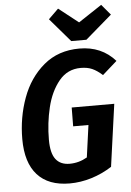

<svg xmlns="http://www.w3.org/2000/svg" viewBox="-62 -977 707 1038"><g transform="rotate(-5 291.5 -458.5)"><path d="M583 -623 504 -553Q475 -579 449 -590.5Q423 -602 387 -602Q315 -602 269 -546Q223 -490 202.5 -405Q182 -320 182 -230Q182 -157 207.5 -124Q233 -91 283 -91Q333 -91 378 -117L402 -291H319L320 -393H551L504 -55Q451 -21 392 -3Q333 15 274 15Q159 15 99 -51.5Q39 -118 39 -246Q39 -363 77.5 -468.5Q116 -574 195 -640.5Q274 -707 389 -707Q509 -707 583 -623ZM575 -875 431 -751H349L239 -879L293 -932L400 -848L527 -932Z"/></g></svg>

Font: Fira Sans Condensed SemiBold
Style: Italic
Weight: 600
Width: 3
Italic angle: -8°
Designer: bBox Type GmbH & Carrois Corporate GbR & Edenspiekermann AG
Foundry: bBox Type GmbH & Carrois Corporate GbR & Edenspiekermann AG
Version: Version 4.301